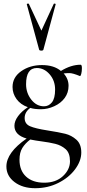

<svg xmlns="http://www.w3.org/2000/svg" viewBox="-20 -750 479 1053"><path d="M146 15.1Q118.2 36.1 102.5 61.5Q86.9 86.9 86.9 126Q86.9 185.1 123 218.5Q159.2 252 222.7 252Q286.1 252 325 216.1Q363.8 180.2 363.8 134.5Q363.8 88.9 339.8 67.9Q315.9 46.9 283 38.8Q250 30.8 211.9 25.9Q173.8 21 146 15.1ZM182.1 -377Q123 -377 123 -288.1Q123 -240.2 151.6 -203.6Q180.2 -167 221.2 -167Q247.1 -167 264.6 -188.5Q282.2 -210 282.2 -259Q282.2 -308.1 252.2 -342.5Q222.2 -377 182.1 -377ZM421.9 -395Q429.2 -395 429.2 -376.5Q429.2 -357.9 425.5 -344.5Q421.9 -331.1 418 -333Q378.9 -349.1 361.1 -349.1Q343.3 -349.1 329.1 -347.2Q356 -317.4 356 -279.5Q356 -241.7 335 -212.9Q314 -184.1 277.6 -167.5Q241.2 -150.9 204.8 -150.9Q168.5 -150.9 146 -158.2Q115.2 -135.3 115.2 -102.8Q115.2 -70.3 145 -57.6Q174.8 -44.9 239 -34.9Q303.2 -24.9 337.6 -16.4Q372.1 -7.8 398.9 16.1Q425.8 40 425.8 86.4Q425.8 132.8 391.8 178.5Q357.9 224.1 300 253.2Q242.2 282.2 173.1 282.2Q104 282.2 59.6 248.5Q15.1 214.8 15.1 163.1Q15.1 86.9 126 9.8Q59.1 -9.3 59.1 -60.1Q59.1 -85.9 79.1 -113Q99.1 -140.1 132.8 -162.1Q92.8 -176.3 70.8 -206.5Q48.8 -236.8 48.8 -272.9Q48.8 -326.2 96.4 -359.6Q144 -393.1 210 -393.1Q275.9 -393.1 314 -360.8Q369.6 -395 421.9 -395ZM217.8 -477.1Q215.8 -472.2 206.5 -472.2Q197.3 -472.2 194.8 -477.1L127 -726.1Q126 -729 131.1 -730Q136.2 -731 138.2 -729L207 -582L274.9 -729Q276.9 -731 281.5 -730Q286.1 -729 285.2 -726.1Z"/></svg>

Font: Cormorant-Medium
Style: Regular
Weight: 500
Designer: Christian Thalmann (Catharsis Fonts)
Version: Version 3.000